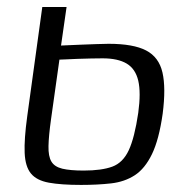

<svg xmlns="http://www.w3.org/2000/svg" viewBox="-20 -525 529 548"><path d="M211.5 2.8Q154.5 2.8 119.5 -3.6Q84.5 -10 68.3 -29.8Q52.1 -49.5 50.4 -88.5Q48.7 -127.5 57.7 -193L100.7 -505H170L154.2 -395Q158.3 -395 174.2 -395.9Q190.1 -396.8 211.5 -397.5Q232.9 -398.3 254.5 -399.1Q276.1 -400 289.9 -400Q360.5 -400 397 -381Q433.6 -362 443.7 -318.1Q453.8 -274.2 444.3 -200.4Q433.8 -126.5 413.8 -85.2Q393.8 -43.8 364.8 -24.9Q335.7 -6 297.1 -1.6Q258.5 2.8 211.5 2.8ZM218.8 -38.2Q270.3 -38.2 300.6 -49.4Q330.9 -60.6 347.5 -96.2Q364.1 -131.8 374.6 -203Q382.5 -261 374.6 -294.7Q366.7 -328.5 341.6 -343.5Q316.5 -358.5 273.2 -358.5Q260 -358.5 240.6 -358.1Q221.1 -357.8 201.4 -357Q181.7 -356.3 167.4 -355.5Q153.1 -354.8 149.6 -354.8L125.7 -185Q119 -137.3 118.4 -108.1Q117.7 -78.9 126.7 -63.9Q135.6 -48.9 158 -43.5Q180.4 -38.2 218.8 -38.2Z"/></svg>

Font: Genos Thin
Style: Italic
Weight: 100
Italic angle: -8°
Designer: Robert E. Leuschke
Foundry: Robert E. Leuschke
Version: Version 1.010